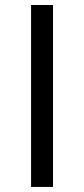

<svg xmlns="http://www.w3.org/2000/svg" viewBox="-20 -737 332 757"><path d="M189 -717.3V0H102.5V-717.3Z"/></svg>

Font: Inter
Style: 650
Weight: 650
Designer: Rasmus Andersson
Foundry: rsms
Version: Version 4.001;git-66647c0bb